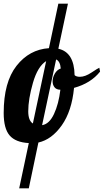

<svg xmlns="http://www.w3.org/2000/svg" viewBox="-27 -770 562 1040"><path d="M181 2 129 250H77L129 5Q57 1 25 -36.5Q-7 -74 -7 -158Q-7 -325 62.5 -413.5Q132 -502 238 -509L289 -750H341L289 -506Q375 -487 377 -363Q386 -354 406 -354Q434 -354 468.5 -377Q503 -400 511 -403L515 -382Q465 -319 374 -294Q362 -168 307.5 -91Q253 -14 181 2ZM126 -167Q126 -117 151 -101L223 -439Q177 -410 151.5 -321.5Q126 -233 126 -167ZM258 -329Q258 -351 270 -371.5Q282 -392 302 -399Q299 -438 277 -448L201 -92Q240 -98 265.5 -152.5Q291 -207 300 -284Q279 -284 268.5 -297Q258 -310 258 -329Z"/></svg>

Font: Lobster 1.3
Style: Regular
Weight: 400
Designer: Pablo Impallari
Foundry: Pablo Impallari. www.impallari.com
Version: Version 1.003 2010